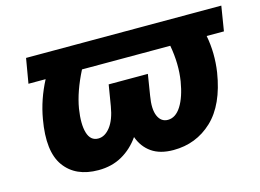

<svg xmlns="http://www.w3.org/2000/svg" viewBox="-80 -687 1137 839"><g transform="rotate(-15 488.5 -268.0)"><path d="M975.6 -545.9 957.5 -434.1H879.4Q895 -354 882.3 -268.6Q859.9 -127.4 786.9 -58.8Q713.9 9.8 611.3 9.8Q550.8 9.8 512.9 -16.6Q475.1 -43 458.5 -89.8Q425.8 -43 379.2 -16.6Q332.5 9.8 272 9.8Q168.9 9.8 119.1 -58.8Q69.3 -127.4 94.2 -268.6Q108.9 -354 150.9 -434.1H73.2L92.3 -545.9ZM315.4 -434.1Q271 -347.2 258.3 -272Q247.6 -203.6 259.5 -163.8Q271.5 -124 306.6 -124Q336.9 -124 361.3 -155.5Q385.7 -187 395.5 -246.1L411.1 -340.8H588.4L573.2 -246.1Q563 -187 576.9 -155.5Q590.8 -124 621.6 -124Q656.7 -124 681.9 -163.8Q707 -203.6 718.3 -272Q730.5 -347.7 714.8 -434.1Z"/></g></svg>

Font: Inter Extra Bold
Style: Italic
Weight: 800
Italic angle: -9.39999°
Designer: Rasmus Andersson
Foundry: rsms
Version: Version 4.000;git-3c8e0fc